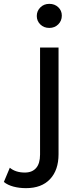

<svg xmlns="http://www.w3.org/2000/svg" viewBox="-114 -777 418 997"><path d="M-94 168 -63 94Q-33 119 15 119Q53 119 73.5 95.5Q94 72 94 26V-530H190V24Q190 106 146 153Q102 200 21 200Q-14 200 -44 192Q-74 184 -94 168ZM77 -694Q77 -720 95.5 -738.5Q114 -757 142 -757Q170 -757 188.5 -739.5Q207 -722 207 -696Q207 -669 188.5 -650.5Q170 -632 142 -632Q114 -632 95.5 -650Q77 -668 77 -694Z"/></svg>

Font: APTA Sans Medium
Style: Bold
Weight: 500
Version: Version 7.200